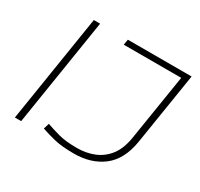

<svg xmlns="http://www.w3.org/2000/svg" viewBox="-149 -888 1129 1085"><g transform="rotate(30 415.5 -345.0)"><path d="M60 0 171 -700H212L101 0ZM233 -28 244 -65Q281 -52 328 -39Q375 -26 450 -26Q510 -26 561 -47Q612 -68 646.5 -113Q681 -158 693 -232L762 -664H387L393 -700H809L734 -229Q713 -105 637.5 -47.5Q562 10 450 10Q370 10 320 -2.5Q270 -15 233 -28Z"/></g></svg>

Font: Georama Extended ExtraLight
Style: Italic
Weight: 200
Width: 7
Italic angle: -9°
Designer: Jean-Baptiste Levee
Foundry: Production Type
Version: Version 1.000